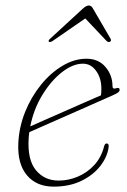

<svg xmlns="http://www.w3.org/2000/svg" viewBox="-20 -671 460 698"><path d="M375 -136.5Q370.5 -101 344.8 -67.8Q319 -34.5 275.8 -13.5Q232.5 7.5 175 7.5Q113 7.5 78.2 -33.5Q43.5 -74.5 46.5 -148.5Q49 -208.5 71.2 -263.8Q93.5 -319 129 -362.8Q164.5 -406.5 207.5 -432Q250.5 -457.5 294.5 -457.5Q338 -457.5 363.5 -427.5Q389 -397.5 389 -357.5Q389 -346 401.5 -350Q415 -354.5 415 -344Q415 -339.5 410.2 -335.5Q405.5 -331.5 391 -325Q372.5 -317 340.8 -302.8Q309 -288.5 271.2 -272Q233.5 -255.5 196.8 -239.2Q160 -223 130.5 -210Q101 -197 86.5 -190.5Q84.5 -177.5 84 -164.5Q80 -89 111 -51.8Q142 -14.5 193.5 -14.5Q228 -14.5 262 -28.5Q296 -42.5 322 -70.2Q348 -98 358.5 -139Q361 -149.5 368 -149.5Q376.5 -149.5 375 -136.5ZM281.5 -439.5Q245 -439.5 205.5 -408.8Q166 -378 134.2 -326.2Q102.5 -274.5 90 -211.5Q108.5 -220 140.8 -234Q173 -248 210.8 -264.8Q248.5 -281.5 284.5 -297.2Q320.5 -313 347 -324.5Q348.5 -333 348.5 -348.5Q348.5 -387 329.5 -413.2Q310.5 -439.5 281.5 -439.5ZM170.5 -521.5Q161.5 -516.5 158 -519Q154 -523 162 -530L280.5 -639Q293.5 -651 303 -651Q312.5 -651 318.5 -639L382 -530Q386 -522.5 379.5 -519Q374.5 -516.5 368 -521.5L290 -604Z"/></svg>

Font: Fraunces 9pt S000 Thin
Style: Italic
Weight: 100
Italic angle: -16°
Version: Version 1.000; ttfautohint (v1.8.3)